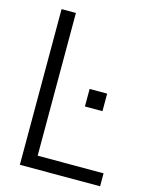

<svg xmlns="http://www.w3.org/2000/svg" viewBox="-117 -855 725 929"><g transform="rotate(15 245.5 -390.0)"><path d="M476.1 0H74.2V-779.8H146V-64.9H476.1ZM393.1 -441.9V-354H305.2V-441.9Z"/></g></svg>

Font: Cooper Hewitt
Style: Book
Weight: 705
Designer: Village Type and Design LLC
Foundry: Cooper Hewitt Smithsonian Design Museum
Version: 1.000